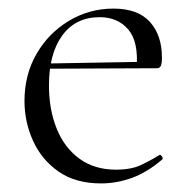

<svg xmlns="http://www.w3.org/2000/svg" viewBox="-20 -415 445 447"><path d="M215 12Q156 12 116.5 -15.5Q77 -43 57 -87Q37 -131 37 -180Q37 -241 65 -289.5Q93 -338 140.5 -366.5Q188 -395 244 -395Q301 -395 329 -364Q357 -333 357 -281Q357 -268 354.5 -262Q352 -256 345 -256H298Q303 -318 278.5 -346.5Q254 -375 212 -375Q156 -375 125 -332.5Q94 -290 94 -216Q94 -160 112 -115.5Q130 -71 165 -45.5Q200 -20 250 -20Q285 -20 307.5 -30.5Q330 -41 351 -54Q353 -56 356.5 -51.5Q360 -47 358 -44Q323 -14 287.5 -1Q252 12 215 12ZM81 -255 80 -267 308 -271V-256Z"/></svg>

Font: Cormorant Infant Light Light
Style: Regular
Weight: 300
Version: Version 4.001